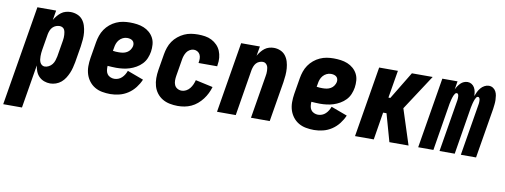

<svg xmlns="http://www.w3.org/2000/svg" viewBox="-97 -853 3658 1392"><g transform="rotate(10 1732.0 -156.5)"><path d="M-36 215 86 -520H224L212 -449Q221 -465 233.5 -480Q246 -495 261 -506.5Q276 -518 294.5 -523Q313 -528 330 -528Q356 -528 379.5 -518.5Q403 -509 418 -490.5Q433 -472 440.5 -448Q448 -424 450.5 -399Q453 -374 451 -348Q449 -322 445 -295L425 -175Q421 -155 416 -134.5Q411 -114 402.5 -94Q394 -74 382 -55Q370 -36 353 -21.5Q336 -7 314.5 0.5Q293 8 272 8Q249 8 227.5 0Q206 -8 190.5 -23.5Q175 -39 166.5 -60Q158 -81 155 -104L102 215ZM212 -106Q227 -106 242 -114Q257 -122 267 -135Q277 -148 282 -163.5Q287 -179 290 -194L310 -314Q312 -325 312.5 -335.5Q313 -346 312.5 -356.5Q312 -367 310 -377Q308 -387 303.5 -395.5Q299 -404 289.5 -409Q280 -414 269 -414Q256 -414 242.5 -409Q229 -404 218.5 -393.5Q208 -383 202.5 -369.5Q197 -356 194 -342L174 -222Q172 -210 171 -198.5Q170 -187 170 -175Q170 -163 171.5 -151.5Q173 -140 177.5 -130Q182 -120 191 -113Q200 -106 212 -106Z M715 8Q684 8 654.5 2.5Q625 -3 600.5 -17.5Q576 -32 558.5 -55Q541 -78 532.5 -105.5Q524 -133 524 -163.5Q524 -194 529 -225L549 -345Q553 -369 561.5 -394Q570 -419 585 -441Q600 -463 621 -480.5Q642 -498 666.5 -509Q691 -520 716 -524Q741 -528 766 -528Q793 -528 819 -524.5Q845 -521 868.5 -511.5Q892 -502 911 -485.5Q930 -469 941.5 -447Q953 -425 955 -398.5Q957 -372 953 -346Q949 -321 939 -297Q929 -273 911 -254Q893 -235 869.5 -221.5Q846 -208 822 -200.5Q798 -193 773.5 -190Q749 -187 724 -187Q709 -187 693 -188Q677 -189 661 -190Q660 -174 662 -158.5Q664 -143 672 -131Q680 -119 694.5 -112.5Q709 -106 724 -106Q739 -106 753.5 -111.5Q768 -117 779.5 -128Q791 -139 799 -152.5Q807 -166 812 -180L931 -136Q918 -105 896 -76.5Q874 -48 844.5 -28.5Q815 -9 781.5 -0.5Q748 8 715 8ZM724 -301Q739 -301 754 -303.5Q769 -306 783 -314Q797 -322 806 -335.5Q815 -349 818 -363Q820 -375 817 -385.5Q814 -396 806 -402.5Q798 -409 787.5 -411.5Q777 -414 766 -414Q750 -414 734.5 -406.5Q719 -399 708 -386Q697 -373 691.5 -357.5Q686 -342 684 -326L680 -304Q691 -302 702 -301.5Q713 -301 724 -301Z M1211 8Q1181 8 1151.5 2Q1122 -4 1098 -18.5Q1074 -33 1057 -55.5Q1040 -78 1032 -106Q1024 -134 1024 -164Q1024 -194 1029 -225L1049 -345Q1053 -369 1061.5 -394Q1070 -419 1085 -441Q1100 -463 1121.5 -480.5Q1143 -498 1167 -509Q1191 -520 1216.5 -524Q1242 -528 1267 -528Q1294 -528 1320 -524Q1346 -520 1368.5 -508.5Q1391 -497 1408.5 -479Q1426 -461 1435.5 -438Q1445 -415 1447.5 -388.5Q1450 -362 1445 -335L1444 -325H1307V-329Q1310 -344 1309.5 -359Q1309 -374 1303 -386.5Q1297 -399 1284.5 -406.5Q1272 -414 1257 -414Q1242 -414 1227.5 -405.5Q1213 -397 1204.5 -384Q1196 -371 1191 -356Q1186 -341 1184 -326L1164 -206Q1161 -188 1161 -170.5Q1161 -153 1167.5 -138Q1174 -123 1188.5 -114.5Q1203 -106 1221 -106Q1237 -106 1253 -114.5Q1269 -123 1280 -137Q1291 -151 1298 -167Q1305 -183 1309 -199L1437 -171Q1430 -147 1418.5 -123.5Q1407 -100 1391 -79Q1375 -58 1354.5 -40.5Q1334 -23 1310 -12Q1286 -1 1261 3.5Q1236 8 1211 8Z M1500 0 1586 -520H1724L1712 -450Q1721 -466 1733 -481Q1745 -496 1759.5 -507Q1774 -518 1791.5 -523Q1809 -528 1826 -528Q1852 -528 1875 -518Q1898 -508 1912.5 -489Q1927 -470 1934 -446.5Q1941 -423 1943 -398Q1945 -373 1943 -347Q1941 -321 1937 -295L1888 0H1750L1802 -314Q1804 -325 1805 -335Q1806 -345 1805.5 -355.5Q1805 -366 1803.5 -376Q1802 -386 1797 -394.5Q1792 -403 1784 -408.5Q1776 -414 1765 -414Q1752 -414 1738.5 -408.5Q1725 -403 1716 -392.5Q1707 -382 1702 -369Q1697 -356 1694 -342L1638 0Z M2215 8Q2184 8 2154.5 2.5Q2125 -3 2100.5 -17.5Q2076 -32 2058.5 -55Q2041 -78 2032.5 -105.5Q2024 -133 2024 -163.5Q2024 -194 2029 -225L2049 -345Q2053 -369 2061.5 -394Q2070 -419 2085 -441Q2100 -463 2121 -480.5Q2142 -498 2166.5 -509Q2191 -520 2216 -524Q2241 -528 2266 -528Q2293 -528 2319 -524.5Q2345 -521 2368.5 -511.5Q2392 -502 2411 -485.5Q2430 -469 2441.5 -447Q2453 -425 2455 -398.5Q2457 -372 2453 -346Q2449 -321 2439 -297Q2429 -273 2411 -254Q2393 -235 2369.5 -221.5Q2346 -208 2322 -200.5Q2298 -193 2273.5 -190Q2249 -187 2224 -187Q2209 -187 2193 -188Q2177 -189 2161 -190Q2160 -174 2162 -158.5Q2164 -143 2172 -131Q2180 -119 2194.5 -112.5Q2209 -106 2224 -106Q2239 -106 2253.5 -111.5Q2268 -117 2279.5 -128Q2291 -139 2299 -152.5Q2307 -166 2312 -180L2431 -136Q2418 -105 2396 -76.5Q2374 -48 2344.5 -28.5Q2315 -9 2281.5 -0.5Q2248 8 2215 8ZM2224 -301Q2239 -301 2254 -303.5Q2269 -306 2283 -314Q2297 -322 2306 -335.5Q2315 -349 2318 -363Q2320 -375 2317 -385.5Q2314 -396 2306 -402.5Q2298 -409 2287.5 -411.5Q2277 -414 2266 -414Q2250 -414 2234.5 -406.5Q2219 -399 2208 -386Q2197 -373 2191.5 -357.5Q2186 -342 2184 -326L2180 -304Q2191 -302 2202 -301.5Q2213 -301 2224 -301Z M2516 0 2602 -520H2740L2706 -317H2720L2843 -520H2996L2826 -260L2910 0H2769L2712 -203H2687L2654 0Z M2981 0 3067 -520H3179L3169 -459Q3175 -472 3183 -484Q3191 -496 3201.5 -506.5Q3212 -517 3225.5 -522.5Q3239 -528 3253 -528Q3269 -528 3282.5 -519.5Q3296 -511 3303.5 -497.5Q3311 -484 3314 -468Q3317 -452 3317 -436Q3323 -452 3330.5 -467.5Q3338 -483 3349.5 -497Q3361 -511 3377 -519.5Q3393 -528 3409 -528Q3426 -528 3439.5 -519.5Q3453 -511 3460.5 -497Q3468 -483 3470.5 -467Q3473 -451 3473.5 -434.5Q3474 -418 3472 -401.5Q3470 -385 3468 -368L3407 0H3295L3359 -387Q3360 -394 3360 -401Q3360 -408 3359.5 -415Q3359 -422 3355.5 -428.5Q3352 -435 3345 -435Q3337 -435 3332 -427Q3327 -419 3324 -411.5Q3321 -404 3318.5 -396Q3316 -388 3314 -380.5Q3312 -373 3310.5 -365Q3309 -357 3307 -349L3250 0H3138L3202 -387Q3203 -394 3203 -401Q3203 -408 3202.5 -415Q3202 -422 3199 -428.5Q3196 -435 3188 -435Q3181 -435 3175.5 -427Q3170 -419 3167 -411.5Q3164 -404 3161.5 -396Q3159 -388 3157 -380.5Q3155 -373 3153.5 -365Q3152 -357 3150 -349L3093 0Z"/></g></svg>

Font: Iosevka Term Curly Heavy
Style: Italic
Weight: 900
Italic angle: -9°
Designer: Belleve Invis
Foundry: Belleve Invis
Version: Version 32.3.0